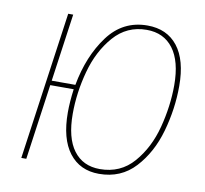

<svg xmlns="http://www.w3.org/2000/svg" viewBox="-78 -776 929 871"><g transform="rotate(10 386.5 -340.5)"><path d="M722 -445Q722 -340 692.5 -235.5Q663 -131 598 -60.5Q533 10 432 10Q344 10 294.5 -54.5Q245 -119 245 -240Q245 -289 253 -348H145L96 0H73L169 -681H192L148 -369H257Q282 -505 351 -598Q420 -691 533 -691Q623 -691 672.5 -628Q722 -565 722 -445ZM699 -445Q699 -555 655.5 -613Q612 -671 533 -671Q442 -671 382 -602.5Q322 -534 295 -434.5Q268 -335 268 -238Q268 -127 311 -69.5Q354 -12 432 -12Q527 -12 587 -81Q647 -150 673 -249.5Q699 -349 699 -445Z"/></g></svg>

Font: Fira Sans Condensed Thin
Style: Italic
Weight: 250
Width: 3
Italic angle: -8°
Designer: Carrois Corporate & Edenspiekermann AG
Foundry: Carrois Corporate GbR & Edenspiekermann AG
Version: Version 4.203